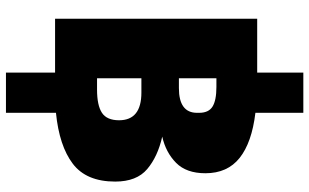

<svg xmlns="http://www.w3.org/2000/svg" viewBox="-217 -657 1039 645"><g transform="rotate(90 302.5 -334.5)"><path d="M359 165H224V0H43V-679H224V-834H359V-673Q459 -661 510.5 -620Q562 -579 562 -505Q562 -441 527 -406.5Q492 -372 439 -360Q506 -345 548 -309.5Q590 -274 590 -202Q590 -105 530 -59.5Q470 -14 359 -3ZM276 -416Q359 -416 359 -477V-484Q359 -516 338 -529Q317 -542 272 -542H243V-416ZM281 -141Q334 -141 359 -157.5Q384 -174 384 -215Q384 -290 291 -290H243V-141Z"/></g></svg>

Font: Trujillo Black
Style: Regular
Weight: 900
Designer: Fira Sans original fonts by bBox Type GmbH, Carrois Corporate GbR, & Edenspiekermann AG / Changes by Cristiano Sobral
Foundry: Fira Sans original fonts by bBox Type GmbH, Carrois Corporate GbR, & Edenspiekermann AG / Changes by Cristiano Sobral
Version: Version 4.301;July 28, 2020;FontCreator 13.0.0.2655 64-bit